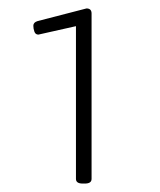

<svg xmlns="http://www.w3.org/2000/svg" viewBox="-20 -783 380 455"><path d="M176 -348Q160 -348 160 -359V-721L71 -701Q64 -701 61.5 -708Q59 -715 59 -722Q59 -730 69 -733L185 -763Q197 -763 197 -751V-359Q197 -348 181 -348Z"/></svg>

Font: Asap Semi Expanded Thin
Style: Regular
Weight: 100
Width: 6
Designer: Pablo Cosgaya
Foundry: Omnibus-Type
Version: Version 3.001; ttfautohint (v1.8.4.7-5d5b)